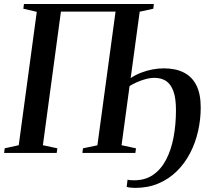

<svg xmlns="http://www.w3.org/2000/svg" viewBox="-26 -763 1056 958"><path d="M648.5 174.5Q636 174.5 625 173.2Q614 172 606 169.5L610.5 133.5Q617 135.5 626.5 136Q636 136.5 644.5 136.5Q699 136.5 738.2 109.2Q777.5 82 802.8 33.8Q828 -14.5 840 -78Q852 -141.5 852 -213.5Q852 -273 839.2 -308Q826.5 -343 802.8 -358.8Q779 -374.5 745 -374.5Q723 -374.5 699.5 -368Q676 -361.5 655.2 -352Q634.5 -342.5 620.5 -333.5L580.5 -38.5L652.5 -23L649.5 0H385L388 -23L460 -38L550.5 -705H278L188 -38.5L260 -23L257 0H-5.5L-2.5 -23L67.5 -38.5L157.5 -704L90.5 -719.5L93.5 -743H741.5L739 -719.5L671 -704.5L626 -373.5Q650 -389.5 677.8 -400.2Q705.5 -411 734.5 -416.5Q763.5 -422 791 -422Q850 -422 891 -401.2Q932 -380.5 953.8 -337.5Q975.5 -294.5 975.5 -226.5Q975.5 -166.5 962.2 -108.2Q949 -50 922.5 1Q896 52 856.5 91Q817 130 765 152.2Q713 174.5 648.5 174.5Z"/></svg>

Font: Merriweather 120pt Medium
Style: Italic
Weight: 500
Italic angle: -7.8°
Version: Version 2.101